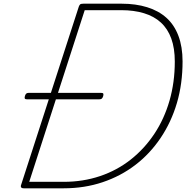

<svg xmlns="http://www.w3.org/2000/svg" viewBox="-20 -1018 1007 1038"><path d="M108 0Q90 0 93 -15L406 -982Q409 -990 413 -994Q417 -998 430 -998H639Q714 -998 775.5 -979Q837 -960 879.5 -922Q922 -884 944.5 -824.5Q967 -765 967 -686Q967 -565 936.5 -461.5Q906 -358 848.5 -272.5Q791 -187 712 -126.5Q633 -66 535 -33Q437 0 325 0ZM138 -35H325Q429 -35 521 -66Q613 -97 687 -155.5Q761 -214 814.5 -294.5Q868 -375 896.5 -474Q925 -573 925 -685Q925 -757 906 -809.5Q887 -862 850 -896Q813 -930 758.5 -946.5Q704 -963 636 -963H438ZM126 -481Q116 -481 114 -485.5Q112 -490 115 -500Q118 -509 122.5 -512.5Q127 -516 136 -516H526Q537 -516 538.5 -511.5Q540 -507 538 -499Q535 -489 530.5 -485Q526 -481 516 -481Z"/></svg>

Font: Playwrite MX Thin
Style: Regular
Weight: 250
Designer: Veronika Burian, José Scaglione
Foundry: TypeTogether
Version: Version 1.002